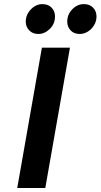

<svg xmlns="http://www.w3.org/2000/svg" viewBox="-20 -938 502 958"><path d="M66 0 189 -700H329L206 0ZM378 -768.5Q349 -768.5 332.2 -786.5Q315.5 -804.5 315.5 -830Q315.5 -866 340.8 -891.8Q366 -917.5 398.5 -917.5Q427.5 -917.5 444.5 -899.8Q461.5 -882 461.5 -856Q461.5 -831.5 449.2 -811.8Q437 -792 418 -780.2Q399 -768.5 378 -768.5ZM171 -768.5Q143 -768.5 125.8 -786.5Q108.5 -804.5 108.5 -830Q108.5 -854.5 120.8 -874.2Q133 -894 151.8 -905.8Q170.5 -917.5 190.5 -917.5Q220.5 -917.5 237.5 -899.8Q254.5 -882 254.5 -856Q254.5 -819.5 228.8 -794Q203 -768.5 171 -768.5Z"/></svg>

Font: Overpass ExtraBold
Style: Italic
Weight: 800
Italic angle: -10°
Designer: Delve Withrington, Dave Bailey, Thomas Jockin
Foundry: Delve Fonts LLC
Version: Version 4.000